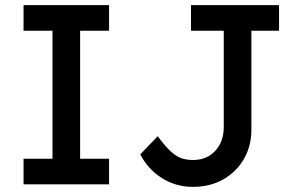

<svg xmlns="http://www.w3.org/2000/svg" viewBox="-20 -720 1160 750"><path d="M72 0V-100H185V-600H72V-700H406V-600H293V-100H406V0ZM734 10Q666 10 611.5 -25Q557 -60 528 -117L596 -188Q625 -149 646.5 -129Q668 -109 688.5 -102Q709 -95 734 -95Q788 -95 821 -131Q854 -167 854 -223V-600H726V-700H1070V-600H962V-213Q962 -150 933 -99.5Q904 -49 852.5 -19.5Q801 10 734 10Z"/></svg>

Font: Lexend
Style: Regular
Weight: 400
Designer: Bonnie Shaver-Troup, Thomas Jockin
Foundry: Lexend
Version: Version 1.007; ttfautohint (v1.8.3)